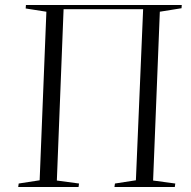

<svg xmlns="http://www.w3.org/2000/svg" viewBox="-20 -750 766 770"><path d="M53 0 55 -14 139 -27 166 -703 83 -716 84 -730H709L708 -717L621 -703L594 -26L683 -14L681 0H439L441 -14L525 -27L554 -713H235L208 -26L297 -14L295 0Z"/></svg>

Font: Literata 72pt Light
Style: Italic
Weight: 300
Italic angle: -2°
Designer: Latin by Veronika Burian and Jose Scaglione. Greek by Irene Vlachou. Cyrillic by Vera Evstafieva
Foundry: TypeTogether
Version: Version 3.002